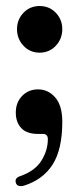

<svg xmlns="http://www.w3.org/2000/svg" viewBox="-20 -444 258 638"><path d="M111.5 -269Q79.5 -269 58 -292Q36.5 -315 36.5 -347Q36.5 -379 58 -401.5Q79.5 -424 111.5 -424Q144 -424 165.5 -401.5Q187 -379 187 -347Q187 -315 165.5 -292Q144 -269 111.5 -269ZM106 1Q69 1 50.8 -18.2Q32.5 -37.5 32.5 -70Q32.5 -103.5 53.5 -125.2Q74.5 -147 106.5 -147Q140 -147 163.5 -120.2Q187 -93.5 187 -39Q187 52 155 102.5Q123 153 59.5 173Q37 178.5 32.5 163Q28 147 48 141Q97 123.5 118 89.2Q139 55 139 18.5Q139 1 122.5 1Z"/></svg>

Font: Fraunces 144pt Soft SemiBold
Style: Regular
Weight: 600
Version: Version 1.000;[b76b70a41]